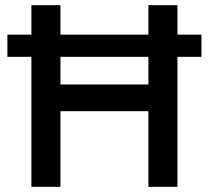

<svg xmlns="http://www.w3.org/2000/svg" viewBox="-20 -720 806 740"><path d="M552 -501H213V-394.5H552ZM8.5 -501V-586.5H101V-700H213V-586.5H552V-700H664V-586.5H756.5V-501H664V0H552V-291.5H213V0H101V-501Z"/></svg>

Font: Geologica EX
Style: Regular
Weight: 400
Designer: Sindre Bremnes, Frode Helland
Foundry: Monokrom Skriftforlag AS
Version: Version 1.010;gftools[0.9.28]